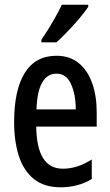

<svg xmlns="http://www.w3.org/2000/svg" viewBox="-20 -786 468 816"><path d="M220 -549Q277 -549 315 -517.5Q353 -486 372 -432Q391 -378 391 -309V-248H134Q136 -69 247 -69Q278 -69 308 -78.5Q338 -88 370 -108V-25Q311 10 238 10Q167 10 123.5 -25.5Q80 -61 60 -123.5Q40 -186 40 -266Q40 -404 85.5 -476.5Q131 -549 220 -549ZM220 -473Q182 -473 160 -436.5Q138 -400 135 -321H302Q302 -384 282 -428.5Q262 -473 220 -473ZM355 -757Q342 -737 318 -708.5Q294 -680 267.5 -652.5Q241 -625 220 -606H156V-617Q210 -697 243 -766H355Z"/></svg>

Font: Noto Sans Telugu ExtraCondensed Medium
Style: Regular
Weight: 500
Width: 2
Designer: Jelle Bosma - Monotype Design Team
Foundry: Monotype Imaging Inc.
Version: Version 2.005; ttfautohint (v1.8.4.7-5d5b)